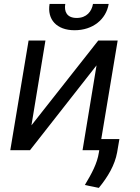

<svg xmlns="http://www.w3.org/2000/svg" viewBox="-20 -747 695 955"><path d="M136.4 -123.6 206 -545.5H122.2L31.2 0H129.3L460.2 -421.9L390.6 0H473.7L471.6 12.8C463.1 66.8 436.1 116.5 402 173.3L471.6 187.5C517 132.1 551.1 73.9 562.5 11.4L573.9 -55.4H483.7L565.3 -545.5H468.8ZM226.6 -727.3C213.8 -650.6 261.4 -596.6 350.9 -596.6C441.8 -596.6 507.8 -650.6 520.6 -727.3H442.5C436.1 -690.3 411.2 -657.7 361.5 -657.7C311.8 -657.7 298.3 -690.3 304.7 -727.3Z"/></svg>

Font: Margiela Sans
Style: Italic
Weight: 400
Italic angle: -9.39999°
Designer: Stefan Endress, Andreas Faust
Version: Version 1.100;FEAKit 1.0